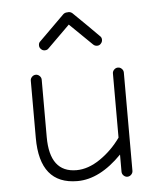

<svg xmlns="http://www.w3.org/2000/svg" viewBox="-48 -653 587 701"><g transform="rotate(-5 246.0 -302.5)"><path d="M371 -14V-77Q290 6 208 6Q70 6 70 -164V-374Q70 -382 76 -388Q82 -394 90 -394Q98 -394 104 -388Q110 -382 110 -374V-164Q110 -34 208 -34Q251 -34 295 -64Q339 -94 371 -139V-374Q371 -382 377 -388Q383 -394 391 -394Q399 -394 405 -388Q411 -382 411 -374V-14Q411 -6 405 0Q399 6 391 6Q383 6 377 0Q371 -6 371 -14ZM117 -486Q111 -491 111 -500Q111 -509 117 -514L209 -605Q215 -611 225 -611Q235 -613 243 -606Q261 -589 293 -557Q325 -525 336 -514Q342 -509 342 -500.5Q342 -492 336 -486Q331 -480 322.5 -480Q314 -480 308 -486L226 -566L145 -486Q140 -480 131 -480Q122 -480 117 -486Z"/></g></svg>

Font: Hoogli Light
Style: Regular
Weight: 300
Designer: Anand Singh Naorem
Foundry: Brand New Type
Version: Version 1.00 b007